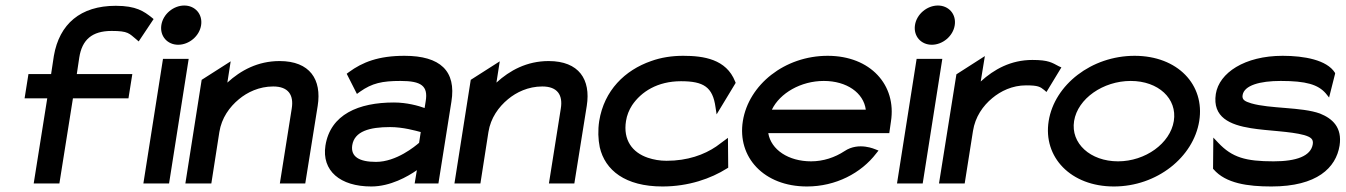

<svg xmlns="http://www.w3.org/2000/svg" viewBox="-20 -664 4871 695"><path d="M69 -308H151L102 0H195L244 -308H445L459 -396H258L267 -456C277 -520 313 -552 384 -552C445 -552 447 -543 474 -521L482 -514L536 -595L530 -600C501 -623 473 -643 399 -643C271 -643 195 -577 175 -462L165 -396H83Z M564 -573C558 -533 586 -502 625 -502C664 -502 702 -533 708 -573C714 -613 686 -644 647 -644C608 -644 570 -613 564 -573ZM499 0H592L663 -451H570Z M651 0H745L774 -186C782 -237 811 -277 845 -305C875 -330 918 -351 969 -351C1024 -351 1044 -320 1036 -271L993 0H1085L1130 -281C1145 -376 1102 -443 992 -443C913 -443 851 -409 803 -365L815 -442L710 -375Z M1158 -137C1144 -46 1211 11 1324 11C1393 11 1456 -25 1489 -48L1481 0H1567L1614 -296C1632 -407 1574 -462 1444 -462C1350 -462 1292 -439 1243 -403L1235 -397L1272 -324L1283 -332C1327 -363 1363 -371 1430 -371C1505 -371 1530 -353 1521 -298L1517 -273C1495 -281 1453 -293 1406 -293C1278 -293 1176 -250 1158 -137ZM1255 -138C1263 -189 1318 -204 1392 -204C1439 -204 1484 -191 1503 -186L1497 -147C1483 -135 1415 -78 1341 -78C1280 -78 1249 -97 1255 -138Z M1625 0H1719L1748 -186C1756 -237 1785 -277 1819 -305C1849 -330 1892 -351 1943 -351C1998 -351 2018 -320 2010 -271L1967 0H2059L2104 -281C2119 -376 2076 -443 1966 -443C1887 -443 1825 -409 1777 -365L1789 -442L1684 -375Z M2149 -226C2144 -193 2145 -160 2151 -131C2170 -48 2243 11 2378 11C2473 11 2554 -18 2611 -54L2616 -57L2615 -165L2573 -134C2529 -104 2469 -82 2393 -82C2368 -82 2346 -86 2325 -93C2269 -112 2235 -157 2246 -226C2249 -246 2257 -266 2268 -283C2301 -332 2360 -370 2445 -370C2527 -370 2560 -349 2570 -276L2574 -250L2643 -364L2641 -369C2609 -450 2527 -462 2453 -462C2412 -462 2373 -456 2337 -443C2242 -410 2167 -337 2149 -226Z M2669 -226C2648 -95 2745 11 2901 11C3005 11 3097 -37 3152 -109L3160 -119L3150 -123C3149 -123 3089 -152 3037 -117C3002 -94 2960 -80 2916 -80C2834 -80 2771 -122 2761 -182H3199L3205 -224C3226 -356 3131 -462 2976 -462C2820 -462 2690 -357 2669 -226ZM2774 -267C2803 -327 2879 -371 2962 -371C3045 -371 3106 -328 3114 -267Z M3292 -573C3286 -533 3314 -502 3353 -502C3392 -502 3430 -533 3436 -573C3442 -613 3414 -644 3375 -644C3336 -644 3298 -613 3292 -573ZM3227 0H3320L3391 -451H3298Z M3379 0H3472L3502 -190C3510 -241 3538 -281 3572 -309C3602 -334 3644 -355 3694 -355C3738 -355 3745 -350 3760 -338L3768 -331L3822 -420L3813 -424C3788 -437 3776 -447 3717 -447C3639 -447 3578 -413 3530 -369L3545 -461L3442 -395Z M3776 -226C3755 -95 3856 11 4012 11C4168 11 4300 -95 4321 -226C4342 -357 4243 -462 4087 -462C3931 -462 3797 -357 3776 -226ZM3868 -226C3881 -307 3973 -371 4073 -371C4173 -371 4242 -307 4229 -226C4216 -145 4126 -80 4027 -80C3927 -80 3855 -145 3868 -226Z M4381 -324C4368 -239 4433 -212 4508 -200C4569 -190 4650 -189 4701 -175C4724 -168 4735 -161 4732 -142C4725 -99 4673 -80 4590 -80C4489 -80 4440 -94 4390 -147L4372 -166L4371 -53L4373 -51C4417 0 4497 11 4582 11C4748 11 4816 -57 4829 -137C4839 -203 4803 -235 4758 -253C4692 -277 4577 -270 4509 -290C4486 -297 4475 -303 4478 -320C4484 -355 4540 -371 4616 -371C4708 -371 4751 -358 4779 -326L4791 -311L4813 -398L4812 -401C4783 -447 4701 -462 4623 -462C4485 -462 4393 -400 4381 -324Z"/></svg>

Font: Charger Pro
Style: ExBdExtObl
Weight: 400
Designer: Jasper
Foundry: Cannot Into Space Fonts
Version: Version 1.09